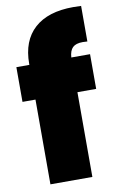

<svg xmlns="http://www.w3.org/2000/svg" viewBox="-89 -839 551 888"><g transform="rotate(-10 186.5 -394.5)"><path d="M359 -398H271V0H74V-398H13V-561H74V-566Q74 -674 137.5 -731.5Q201 -789 320 -789Q344 -789 357 -788V-621Q349 -622 335 -622Q303 -622 288 -607.5Q273 -593 271 -561H359Z"/></g></svg>

Font: DVN-Poppins ExtBd
Style: Regular
Weight: 800
Designer: Ninad Kale (Devanagari), Jonny Pinhorn (Latin)
Foundry: Indian Type Foundry
Version: 4.004